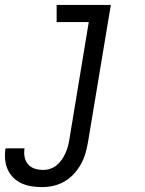

<svg xmlns="http://www.w3.org/2000/svg" viewBox="-70 -540 590 783"><path d="M101 223Q79 223 57.5 219.5Q36 216 17.5 207.5Q-1 199 -15.5 184.5Q-30 170 -38.5 151.5Q-47 133 -49 111Q-51 89 -48 68L-47 65H30V66Q27 84 30.5 101Q34 118 45 130.5Q56 143 72.5 148Q89 153 106 153Q121 153 135.5 148Q150 143 161.5 133.5Q173 124 182 111Q191 98 197 84.5Q203 71 207 56.5Q211 42 213 28L292 -450H161V-520H382L289 39Q285 62 278.5 85Q272 108 260 129.5Q248 151 231 169.5Q214 188 192 200.5Q170 213 147 218Q124 223 101 223Z"/></svg>

Font: Iosevka Oblique
Style: Regular
Weight: 400
Italic angle: -9°
Monospace: yes
Designer: Belleve Invis
Foundry: Belleve Invis
Version: Version 32.5.0; ttfautohint (v1.8.4)